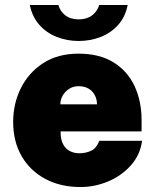

<svg xmlns="http://www.w3.org/2000/svg" viewBox="-20 -743 625 773"><path d="M304 10Q223.5 10 162.2 -22.8Q101 -55.5 67 -114.5Q33 -173.5 33 -252Q33 -326 64.2 -388.5Q95.5 -451 154.2 -489Q213 -527 296 -527Q380.5 -527 437 -492Q493.5 -457 521.8 -396.2Q550 -335.5 550 -259V-214H224Q223.5 -183 233.5 -163.5Q243.5 -144 260.8 -135Q278 -126 299 -126Q325.5 -126 346.8 -136Q368 -146 380 -176H552Q544 -118.5 506.5 -76.8Q469 -35 415.2 -12.5Q361.5 10 304 10ZM223 -323H370.5Q370.5 -342.5 362 -359.2Q353.5 -376 337 -386Q320.5 -396 296 -396Q276 -396 259.5 -386Q243 -376 233 -359.2Q223 -342.5 223 -323ZM297 -578Q250.5 -578 209.2 -594Q168 -610 139 -642.2Q110 -674.5 100 -723H215Q222 -697.5 243 -681.2Q264 -665 297 -665Q329.5 -665 350.8 -681.2Q372 -697.5 379.5 -723H494Q484.5 -674.5 455.2 -642.2Q426 -610 384.8 -594Q343.5 -578 297 -578Z"/></svg>

Font: Public Sans Thin Black
Style: Regular
Weight: 900
Version: Version 2.001